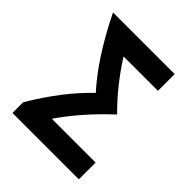

<svg xmlns="http://www.w3.org/2000/svg" viewBox="-201 -860 989 989"><g transform="rotate(45 293.0 -366.0)"><path d="M51.3 0V-78.1Q160.6 -261.7 281.7 -376.5Q160.6 -509.8 51.3 -732.4H500.5V-610.4H250Q333 -479.5 438 -375.5Q300.8 -247.6 215.8 -122.1H534.7V0Z"/></g></svg>

Font: Consola Mono
Style: Bold
Weight: 700
Monospace: yes
Designer: Wojciech Kalinowski "wmk69" (wmk69@o2.pl)
Foundry: Wojciech Kalinowski "wmk69" (wmk69@o2.pl)
Version: Version 2.1.0